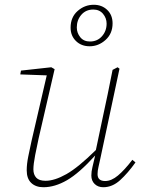

<svg xmlns="http://www.w3.org/2000/svg" viewBox="-20 -773 595 805"><path d="M162 12Q130 12 111 -6Q92 -24 92 -59Q92 -85 98.5 -117Q105 -149 112 -181L176 -457L65 -461L68 -477L195 -491L209 -483L142 -193Q135 -162 127.5 -123Q120 -84 120 -63Q120 -41 132 -28Q144 -15 171 -15Q209 -15 258.5 -43Q308 -71 382 -144L410 -277Q421 -327 431.5 -378Q442 -429 452 -480L473 -491L481 -485L400 -105Q397 -90 393 -73.5Q389 -57 389 -43Q389 -14 421 -14Q447 -14 474.5 -37Q502 -60 535 -103L548 -92Q516 -47 483.5 -17.5Q451 12 413 12Q391 12 377 -1.5Q363 -15 363 -37Q363 -54 367.5 -72Q372 -90 379 -121Q312 -47 261 -17.5Q210 12 162 12ZM356 -579Q321 -579 298.5 -601Q276 -623 276 -657Q276 -701 305.5 -727Q335 -753 373 -753Q407 -753 429.5 -731.5Q452 -710 452 -675Q452 -632 422.5 -605.5Q393 -579 356 -579ZM357 -599Q388 -599 407.5 -621Q427 -643 427 -674Q427 -697 412 -715Q397 -733 371 -733Q340 -733 321 -711Q302 -689 302 -658Q302 -635 316.5 -617Q331 -599 357 -599Z"/></svg>

Font: Source Serif 4 SmText ExtraLight
Style: Italic
Weight: 200
Italic angle: -12°
Designer: Frank Grießhammer
Foundry: Adobe
Version: Version 4.005;hotconv 1.1.0;makeotfexe 2.6.0